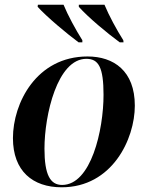

<svg xmlns="http://www.w3.org/2000/svg" viewBox="-20 -786 628 816"><path d="M314 -606H330V-615C302 -659 268 -722 250 -766H141L140 -757C179 -714 264 -643 314 -606ZM489 -606H505L504 -615C476 -659 443 -720 424 -766H315V-757C355 -712 438 -643 489 -606ZM242 10C456 10 553 -194 553 -337C553 -485 463 -546 352 -546C135 -546 35 -348 35 -199C35 -59 119 10 242 10ZM244 0C194 0 169 -42 169 -154C169 -298 224 -536 347 -536C399 -536 420 -500 420 -383C420 -233 367 0 244 0Z"/></svg>

Font: Noto Serif Display SemiBold
Style: Italic
Weight: 600
Italic angle: -12°
Designer: Monotype Design Team
Foundry: Monotype Imaging Inc.
Version: Version 2.009